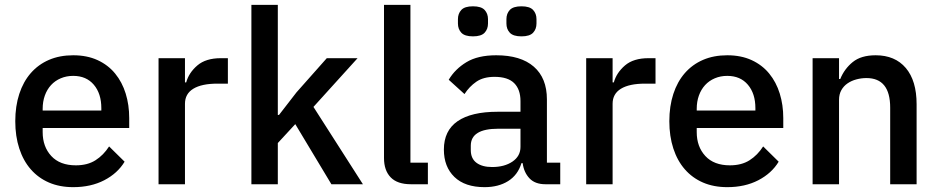

<svg xmlns="http://www.w3.org/2000/svg" viewBox="-20 -760 3874 792"><path d="M282 12Q226 12 182 -7Q138 -26 107 -61.5Q76 -97 59.5 -147.5Q43 -198 43 -260Q43 -322 59.5 -372.5Q76 -423 107 -458.5Q138 -494 182 -513Q226 -532 282 -532Q339 -532 382.5 -512Q426 -492 455 -456.5Q484 -421 498.5 -374Q513 -327 513 -273V-232H156V-215Q156 -155 191.5 -116.5Q227 -78 293 -78Q341 -78 374 -99Q407 -120 430 -156L494 -93Q465 -45 410 -16.5Q355 12 282 12ZM282 -447Q254 -447 230.5 -437Q207 -427 190.5 -409Q174 -391 165 -366Q156 -341 156 -311V-304H398V-314Q398 -374 367 -410.5Q336 -447 282 -447Z M634 0V-520H743V-420H748Q759 -460 794 -490Q829 -520 891 -520H920V-415H877Q812 -415 777.5 -394Q743 -373 743 -332V0Z M1017 -740H1126V-286H1131L1203 -379L1328 -520H1455L1273 -319L1477 0H1347L1198 -248L1126 -170V0H1017Z M1675 0Q1619 0 1591.5 -28.5Q1564 -57 1564 -108V-740H1673V-89H1745V0Z M2230 0Q2187 0 2164 -24.5Q2141 -49 2136 -87H2131Q2116 -38 2076 -13Q2036 12 1979 12Q1898 12 1854.5 -30Q1811 -72 1811 -143Q1811 -221 1867.5 -260Q1924 -299 2033 -299H2127V-343Q2127 -391 2101 -417Q2075 -443 2020 -443Q1974 -443 1945 -423Q1916 -403 1896 -372L1831 -431Q1857 -475 1904 -503.5Q1951 -532 2027 -532Q2128 -532 2182 -485Q2236 -438 2236 -350V-89H2291V0ZM2010 -71Q2061 -71 2094 -93.5Q2127 -116 2127 -154V-229H2035Q1922 -229 1922 -159V-141Q1922 -106 1945.5 -88.5Q1969 -71 2010 -71ZM1931 -610Q1897 -610 1883 -625Q1869 -640 1869 -663V-681Q1869 -704 1883 -719Q1897 -734 1931 -734Q1965 -734 1979 -719Q1993 -704 1993 -681V-663Q1993 -640 1979 -625Q1965 -610 1931 -610ZM2131 -610Q2097 -610 2083 -625Q2069 -640 2069 -663V-681Q2069 -704 2083 -719Q2097 -734 2131 -734Q2165 -734 2179 -719Q2193 -704 2193 -681V-663Q2193 -640 2179 -625Q2165 -610 2131 -610Z M2398 0V-520H2507V-420H2512Q2523 -460 2558 -490Q2593 -520 2655 -520H2684V-415H2641Q2576 -415 2541.5 -394Q2507 -373 2507 -332V0Z M2980 12Q2924 12 2880 -7Q2836 -26 2805 -61.5Q2774 -97 2757.5 -147.5Q2741 -198 2741 -260Q2741 -322 2757.5 -372.5Q2774 -423 2805 -458.5Q2836 -494 2880 -513Q2924 -532 2980 -532Q3037 -532 3080.5 -512Q3124 -492 3153 -456.5Q3182 -421 3196.5 -374Q3211 -327 3211 -273V-232H2854V-215Q2854 -155 2889.5 -116.5Q2925 -78 2991 -78Q3039 -78 3072 -99Q3105 -120 3128 -156L3192 -93Q3163 -45 3108 -16.5Q3053 12 2980 12ZM2980 -447Q2952 -447 2928.5 -437Q2905 -427 2888.5 -409Q2872 -391 2863 -366Q2854 -341 2854 -311V-304H3096V-314Q3096 -374 3065 -410.5Q3034 -447 2980 -447Z M3332 0V-520H3441V-434H3446Q3463 -476 3497.5 -504Q3532 -532 3592 -532Q3672 -532 3716.5 -479.5Q3761 -427 3761 -330V0H3652V-316Q3652 -438 3554 -438Q3533 -438 3512.5 -432.5Q3492 -427 3476 -416Q3460 -405 3450.5 -388Q3441 -371 3441 -348V0Z"/></svg>

Font: IBM Plex Arabic Medium
Style: Regular
Weight: 500
Designer: Mike Abbink, Paul van der Laan, Pieter van Rosmalen, Wael Morcos, Khajak Apelian
Foundry: Bold Monday
Version: Version 1.0